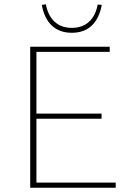

<svg xmlns="http://www.w3.org/2000/svg" viewBox="-20 -876 620 896"><path d="M175 -853 194 -856Q204 -803 235 -774.5Q266 -746 315 -746Q364 -746 395 -774Q426 -802 436 -855L455 -853Q443 -789 407.5 -756Q372 -723 315 -723Q258 -723 222.5 -756Q187 -789 175 -853ZM520 -24V0H121V-658H492V-634H150V-346H454V-322H150V-24Z"/></svg>

Font: Ysabeau Infant Extralight
Style: Regular
Weight: 200
Designer: Christian Thalmann (Catharsis Fonts)
Version: Version 0.003